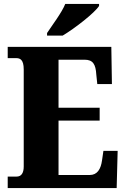

<svg xmlns="http://www.w3.org/2000/svg" viewBox="-20 -951 637 971"><path d="M218 -784V-771H297C359 -808 459 -886 481 -921V-931H310C292 -886 244 -824 218 -784ZM19 0H570L575 -188H503L496 -140C490 -96 472 -66 434 -66H276V-341H484V-406H276V-649H408C450 -649 464 -626 467 -574L472 -526H546L543 -714H19V-657H62C81 -657 100 -650 100 -600V-109C100 -76 88 -58 64 -58H19Z"/></svg>

Font: Noto Serif Devanagari Condensed Black
Style: Regular
Weight: 900
Width: 3
Designer: Universal Thirst, Indian Type Foundry and the Monotype Design Team
Foundry: Monotype Imaging Inc.
Version: Version 2.004